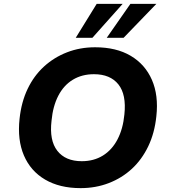

<svg xmlns="http://www.w3.org/2000/svg" viewBox="-20 -960 875 991"><path d="M396 11Q288 11 213 -33Q138 -77 103.5 -157.5Q69 -238 81 -347Q90 -433 122.5 -501Q155 -569 207 -616.5Q259 -664 326 -690Q393 -716 471 -716Q580 -716 654.5 -672Q729 -628 764 -548Q799 -468 787 -360Q778 -273 745 -204.5Q712 -136 660.5 -88.5Q609 -41 541.5 -15Q474 11 396 11ZM402 -128Q464 -128 511 -157Q558 -186 586.5 -240.5Q615 -295 622 -369Q633 -472 591 -524.5Q549 -577 465 -577Q403 -577 356 -548.5Q309 -520 281 -466Q253 -412 246 -337Q234 -235 276 -181.5Q318 -128 402 -128ZM371 -765 479 -940H613L457 -765ZM531 -765 653 -940H787L618 -765Z"/></svg>

Font: Nunito Sans 8pt ExtraBold
Style: Italic
Weight: 800
Italic angle: -9°
Version: Version 3.101;gftools[0.9.27]